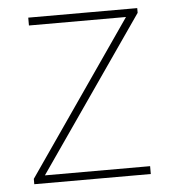

<svg xmlns="http://www.w3.org/2000/svg" viewBox="-44 -569 544 609"><g transform="rotate(-5 228.0 -264.0)"><path d="M412 0H41V-17L377 -503H68V-528H415V-513L77 -25H412Z"/></g></svg>

Font: Noto Sans Khmer UI Thin
Style: Regular
Weight: 100
Designer: Danh Hong and the Monotype Design Team
Foundry: Monotype Imaging Inc.
Version: Version 2.002; ttfautohint (v1.8.4.7-5d5b)